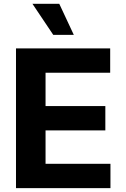

<svg xmlns="http://www.w3.org/2000/svg" viewBox="-20 -979 653 999"><path d="M257.1 -797.6H364L288.4 -959.2H148.8ZM63.2 0H554.7V-126.8H217V-300.4H528.1V-427.2H217V-600.5H553.3V-727.3H63.2Z"/></svg>

Font: TID UI
Style: Bold
Weight: 700
Designer: The TID Project Authors
Foundry: Bakken & Bæck
Version: Version 1.001;hotconv 1.0.109;makeotfexe 2.5.65596